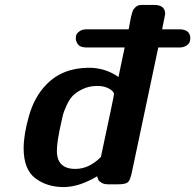

<svg xmlns="http://www.w3.org/2000/svg" viewBox="-20 -742 786 773"><path d="M75.2 -145Q75.2 -200.2 96.7 -275.6Q118.2 -351.1 165 -399.9Q230 -468.8 337.9 -469.2Q403.8 -469.2 457 -432.1L481.9 -550.8H330.1Q303.2 -550.8 294.2 -563Q285.2 -575.2 285.2 -587.9Q285.2 -594.7 287.1 -601.3Q289.1 -607.9 300 -616Q311 -624 329.1 -624H498Q500 -633.8 502.9 -649.9Q505.9 -666 507.3 -673.1Q508.8 -680.2 512 -690.7Q515.1 -701.2 518.1 -705.1Q521 -709 526.6 -714.1Q532.2 -719.2 538.6 -720.7Q544.9 -722.2 555.2 -722.2H600.1Q645 -722.2 645 -686Q645 -683.1 632.8 -624H701.2Q746.1 -624 746.1 -587.9Q746.1 -581.1 744.1 -574Q742.2 -566.9 731.2 -558.8Q720.2 -550.8 701.2 -550.8H617.2L511.2 -49.8Q504.4 -15.6 494.1 -7.8Q483.9 0 456.1 0H415Q398.9 0 388.9 -6.1Q378.9 -12.2 376.5 -17.1Q374 -22 371.1 -32.2Q299.3 10.7 236.8 11.2Q168.9 11.2 122.1 -24.4Q75.2 -60.1 75.2 -145ZM209 -134.8Q209 -61.5 284.2 -62Q338.4 -62 386.2 -109.9Q439.5 -358.9 439 -362.8Q439 -374 419.4 -385Q399.9 -396 372.1 -396Q338.9 -396 313 -383.5Q287.1 -371.1 272.9 -356.4Q258.8 -341.8 247.3 -315.9Q235.8 -290 233.4 -279.5Q231 -269 226.1 -247.1Q209 -171.9 209 -134.8Z"/></svg>

Font: CMU Sans Serif
Style: BoldOblique
Weight: 700
Italic angle: -12°
Version: Version 0.7.0